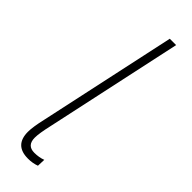

<svg xmlns="http://www.w3.org/2000/svg" viewBox="-193 -536 556 556"><g transform="rotate(45 85.5 -258.0)"><path d="M74 10Q93 10 109 4L110 -21Q94 -15 75 -15Q45 -15 45 -47Q45 -65 54 -104L145 -526H119L28 -104Q19 -65 19 -45Q19 10 74 10Z"/></g></svg>

Font: Noto Sans Display Condensed Thin
Style: Italic
Weight: 250
Width: 3
Italic angle: -12°
Designer: Monotype Design Team
Foundry: Monotype Imaging Inc.
Version: Version 1.900